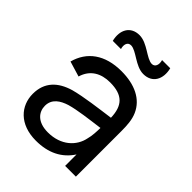

<svg xmlns="http://www.w3.org/2000/svg" viewBox="-218 -869 997 997"><g transform="rotate(45 281.0 -370.0)"><path d="M199.5 -634C191.5 -660 198.5 -685 223 -685C262.5 -685 314.5 -624 373 -624C439 -624 467.5 -678.5 451 -744.5H391C399.5 -716 390 -692.5 367.5 -692.5C328 -692.5 276 -753.5 217 -753.5C152 -753.5 123 -700.5 139.5 -634ZM485 -449.5C454 -520 380.5 -555 283 -555C161 -555 85.5 -497.5 60 -403L144.5 -377.5C164 -443.5 216.5 -472 282 -472C375.5 -472 412.5 -431 415 -345C335 -334 240 -322.5 172.5 -304.5C90.5 -280.5 40 -231 40 -146C40 -59 102.5 15 223.5 15C313.5 15 380.5 -18 423.5 -84V0H502.5V-334C502.5 -376.5 500 -416 485 -449.5ZM237 -59.5C160 -59.5 128.5 -102 128.5 -146.5C128.5 -197 168 -221.5 212.5 -235.5C265 -250.5 338 -259 414 -269C413.5 -244.5 412.5 -210 405 -184C392 -117 333 -59.5 237 -59.5Z"/></g></svg>

Font: Hauora Medium
Style: Regular
Weight: 500
Designer: Wayne Shih
Foundry: WCYS
Version: Version 1.001;hotconv 1.0.109;makeotfexe 2.5.65596